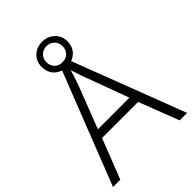

<svg xmlns="http://www.w3.org/2000/svg" viewBox="-253 -1000 1114 1114"><g transform="rotate(-45 304.0 -443.5)"><path d="M547 0 452 -246H156L60 0H0L281 -717H334L608 0ZM339 -556Q335 -566 329 -583Q323 -600 317 -619Q311 -638 306 -653Q301 -636 295.5 -618Q290 -600 284 -584Q278 -568 274 -555L175 -299H434ZM305 -682Q261 -682 230.5 -709.5Q200 -737 200 -785Q200 -831 230 -859Q260 -887 305 -887Q349 -887 380 -858.5Q411 -830 411 -785Q411 -738 380.5 -710Q350 -682 305 -682ZM305 -719Q335 -719 353 -737.5Q371 -756 371 -785Q371 -814 352 -832.5Q333 -851 305 -851Q277 -851 258 -832.5Q239 -814 239 -785Q239 -756 257 -737.5Q275 -719 305 -719Z"/></g></svg>

Font: Noto Sans Khmer Light
Style: Regular
Weight: 300
Version: Version 2.003